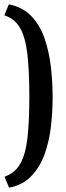

<svg xmlns="http://www.w3.org/2000/svg" viewBox="-27 -719 305 890"><path d="M14 -699Q79 -686 119 -643.5Q159 -601 180 -539.5Q201 -478 209 -407.5Q217 -337 217 -269Q217 -201 209 -132Q201 -63 179.5 -3.5Q158 56 118 97.5Q78 139 15 151L-6 100Q43 83 67.5 39Q92 -5 100.5 -81.5Q109 -158 109 -269Q109 -394 99.5 -471.5Q90 -549 65 -591Q40 -633 -7 -648Z"/></svg>

Font: Faustina SemiBold
Style: Regular
Weight: 600
Designer: Alfonso Garcia
Foundry: http://www.omnibus-type.com
Version: Version 1.200